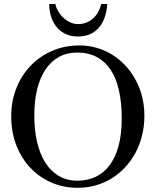

<svg xmlns="http://www.w3.org/2000/svg" viewBox="-20 -899 763 935"><path d="M572.8 -322.3Q572.8 -397.9 559.6 -457.5Q546.4 -517.1 519.3 -558.3Q492.2 -599.6 451.4 -621.3Q410.6 -643.1 356 -643.1Q306.2 -643.1 267.3 -621.8Q228.5 -600.6 201.7 -560.8Q174.8 -521 160.9 -464.1Q147 -407.2 147 -335.9Q147 -265.6 160.6 -207.3Q174.3 -148.9 200.7 -107.2Q227.1 -65.4 266.4 -42.2Q305.7 -19 356.9 -19Q404.3 -19 444.1 -37.1Q483.9 -55.2 512.5 -92.5Q541 -129.9 556.9 -187Q572.8 -244.1 572.8 -322.3ZM683.1 -335Q683.1 -285.2 671.9 -239.5Q660.6 -193.8 639.9 -155Q619.1 -116.2 589.8 -84.7Q560.5 -53.2 524.4 -30.8Q488.3 -8.3 446.3 3.7Q404.3 15.6 357.9 15.6Q290.5 15.6 231.7 -9.5Q172.9 -34.7 128.9 -80.6Q85 -126.5 59.8 -190.7Q34.7 -254.9 34.7 -333Q34.7 -407.2 60.1 -470.5Q85.4 -533.7 130.1 -579.8Q174.8 -626 235.4 -651.9Q295.9 -677.7 366.7 -677.7Q431.6 -677.7 489.3 -652.1Q546.9 -626.5 589.8 -580.6Q632.8 -534.7 658 -471.9Q683.1 -409.2 683.1 -335ZM502.4 -879.4Q500.5 -847.2 491.2 -818.4Q481.9 -789.6 464.4 -767.8Q446.8 -746.1 420.7 -733.6Q394.5 -721.2 359.4 -721.2Q325.2 -721.2 299.1 -733.6Q272.9 -746.1 255.4 -767.8Q237.8 -789.6 228.8 -818.4Q219.7 -847.2 219.7 -879.4H249.5Q253.9 -859.4 264.9 -841.6Q275.9 -823.7 290.8 -810.5Q305.7 -797.4 323.5 -789.6Q341.3 -781.7 359.4 -781.7Q382.3 -781.7 401.1 -789.3Q419.9 -796.9 434.3 -810.1Q448.7 -823.2 458.5 -841.1Q468.3 -858.9 473.1 -879.4Z"/></svg>

Font: Tai Heritage Pro
Style: Regular
Weight: 400
Designer: Faah Baccam, Walt Agee, Victor Gaultney, Annie Olsen
Foundry: SIL International
Version: Version 2.600